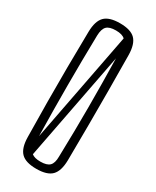

<svg xmlns="http://www.w3.org/2000/svg" viewBox="-207 -864 756 928"><g transform="rotate(30 170.5 -400.0)"><path d="M171 6Q111 6 85.5 -20Q60 -46 59 -106Q57 -209 56.5 -304.5Q56 -400 56.5 -495Q57 -590 59 -694Q60 -754 85.5 -780Q111 -806 171 -806Q231 -806 256.5 -780Q282 -754 283 -694Q284 -590 284.5 -495Q285 -400 284.5 -304.5Q284 -209 283 -106Q282 -46 256.5 -20Q231 6 171 6ZM104 -699Q101 -556 101 -420Q101 -284 104 -138L222 -751Q207 -766 171 -766Q135 -766 120 -751Q105 -736 104 -699ZM171 -34Q207 -34 222 -49Q237 -64 237 -100Q241 -245 241 -378Q241 -511 238 -649L122 -47Q137 -34 171 -34Z"/></g></svg>

Font: Big Shoulders Display Light
Style: Regular
Weight: 300
Designer: Patric King
Foundry: XO Type Co
Version: Version 1.000; ttfautohint (v1.8.2)